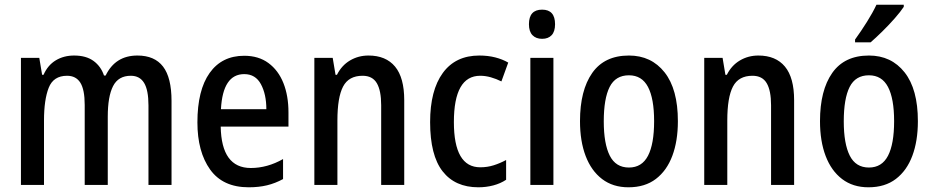

<svg xmlns="http://www.w3.org/2000/svg" viewBox="-20 -786 3964 816"><path d="M564 -550Q637 -550 673 -503Q709 -456 709 -357V0H611V-338Q611 -403 592.5 -433.5Q574 -464 536 -464Q483 -464 460.5 -420Q438 -376 438 -290V0H340V-340Q340 -405 321.5 -434.5Q303 -464 265 -464Q207 -464 187 -413Q167 -362 167 -274V0H69V-540H147L159 -468H165Q183 -509 217 -529.5Q251 -550 295 -550Q346 -550 377.5 -527Q409 -504 422 -465H429Q470 -550 564 -550Z M1018 -549Q1079 -549 1121 -518Q1163 -487 1184.5 -433Q1206 -379 1206 -308V-248H918Q921 -72 1046 -72Q1116 -72 1183 -110V-25Q1150 -7 1115 1.5Q1080 10 1037 10Q927 10 873 -65.5Q819 -141 819 -266Q819 -403 871 -476Q923 -549 1018 -549ZM1018 -471Q927 -471 919 -322H1112Q1112 -385 1089 -428Q1066 -471 1018 -471Z M1546 -550Q1620 -550 1659 -503Q1698 -456 1698 -360V0H1600V-339Q1600 -401 1581.5 -432.5Q1563 -464 1521 -464Q1462 -464 1438 -418Q1414 -372 1414 -274V0H1316V-540H1394L1406 -468H1412Q1432 -508 1467.5 -529Q1503 -550 1546 -550Z M2013 10Q1914 10 1861 -58Q1808 -126 1808 -267Q1808 -402 1862 -476Q1916 -550 2017 -550Q2054 -550 2085 -542Q2116 -534 2140 -520L2111 -440Q2089 -451 2066 -457.5Q2043 -464 2021 -464Q1909 -464 1909 -267Q1909 -75 2021 -75Q2051 -75 2078 -83.5Q2105 -92 2131 -106V-22Q2107 -6 2076.5 2Q2046 10 2013 10Z M2284 -745Q2339 -745 2339 -683Q2339 -652 2324.5 -636.5Q2310 -621 2284 -621Q2258 -621 2243 -636.5Q2228 -652 2228 -683Q2228 -745 2284 -745ZM2332 -540V0H2234V-540Z M2861 -271Q2861 -187 2837.5 -124Q2814 -61 2767.5 -25.5Q2721 10 2651 10Q2585 10 2539 -25Q2493 -60 2469 -123Q2445 -186 2445 -271Q2445 -402 2497 -476Q2549 -550 2653 -550Q2748 -550 2804.5 -478.5Q2861 -407 2861 -271ZM2546 -270Q2546 -175 2571.5 -124.5Q2597 -74 2653 -74Q2708 -74 2734 -124Q2760 -174 2760 -271Q2760 -367 2734 -416.5Q2708 -466 2653 -466Q2596 -466 2571 -416.5Q2546 -367 2546 -270Z M3203 -550Q3277 -550 3316 -503Q3355 -456 3355 -360V0H3257V-339Q3257 -401 3238.5 -432.5Q3220 -464 3178 -464Q3119 -464 3095 -418Q3071 -372 3071 -274V0H2973V-540H3051L3063 -468H3069Q3089 -508 3124.5 -529Q3160 -550 3203 -550Z M3881 -271Q3881 -187 3857.5 -124Q3834 -61 3787.5 -25.5Q3741 10 3671 10Q3605 10 3559 -25Q3513 -60 3489 -123Q3465 -186 3465 -271Q3465 -402 3517 -476Q3569 -550 3673 -550Q3768 -550 3824.5 -478.5Q3881 -407 3881 -271ZM3566 -270Q3566 -175 3591.5 -124.5Q3617 -74 3673 -74Q3728 -74 3754 -124Q3780 -174 3780 -271Q3780 -367 3754 -416.5Q3728 -466 3673 -466Q3616 -466 3591 -416.5Q3566 -367 3566 -270ZM3821 -757Q3808 -737 3783 -708.5Q3758 -680 3730 -652.5Q3702 -625 3680 -606H3614V-618Q3640 -654 3664.5 -693Q3689 -732 3705 -766H3821Z"/></svg>

Font: Noto Sans Arabic UI Cn Md
Style: Regular
Weight: 500
Width: 3
Designer: Monotype Design Team, Nadine Chahine and Nizar Qandah
Foundry: Monotype Imaging Inc.
Version: Version 2.010; ttfautohint (v1.8.4.7-5d5b)